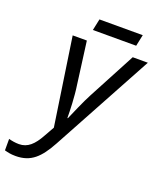

<svg xmlns="http://www.w3.org/2000/svg" viewBox="-258 -779 937 1121"><g transform="rotate(20 210.5 -218.5)"><path d="M-94 159V230C-75 235 -57 240 -25 240C70 240 120 190 175 90L515 -536H421L265 -242C242 -200 200 -102 187 -72H184C184 -113 181 -207 171 -271L136 -536H48L129 8L94 70C59 134 23 168 -30 168C-54 168 -75 164 -94 159ZM148 -606H417L432 -677H163Z"/></g></svg>

Font: BC Sans
Style: Italic
Weight: 400
Italic angle: -12°
Designer: Monotype Design Team
Designer: Province of B.C.
Foundry: Monotype Imaging Inc.
Version: Version 2.000;GOOG;noto-source:20170915:90ef993387c0